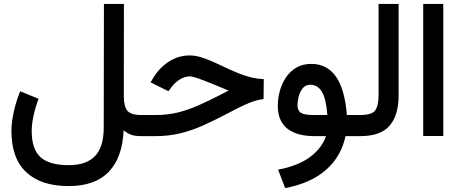

<svg xmlns="http://www.w3.org/2000/svg" viewBox="-20 -692 2336 976"><path d="M176.3 -189.9Q160.2 -148.9 150.6 -104.7Q141.1 -60.5 141.1 -27.3Q141.1 66.4 185.8 106.9Q230.5 147.5 329.6 147.5Q418.9 147.5 463.1 101.3Q507.3 55.2 507.3 -43L508.3 -671.9H609.9L609.4 -201.7Q609.4 -151.9 627.2 -129.6Q645 -107.4 697.3 -107.4H712.4V0H698.2Q664.6 0 645.3 -7.6Q626 -15.1 608.4 -29.8Q602.5 108.4 533 181.2Q463.4 253.9 329.1 253.9Q188.5 253.9 113.3 183.3Q38.1 112.8 38.1 -26.9Q38.1 -70.3 50 -124Q62 -177.7 82.5 -228Z M692.9 0V-107.4H772.5Q832 -107.4 883.5 -120.1Q935.1 -132.8 988.3 -156.2Q1041.5 -179.7 1106 -212.9L1142.6 -231.9Q1132.8 -234.9 1119.4 -241Q1106 -247.1 1071.8 -260.7Q1022 -281.2 990.2 -292.5Q958.5 -303.7 944.3 -303.7Q919.4 -303.7 895.3 -288.8Q871.1 -273.9 854 -252L835.9 -228.5L745.6 -273.4L758.3 -294.9Q789.6 -347.2 838.1 -378.7Q886.7 -410.2 944.8 -410.2Q977.5 -410.2 1015.6 -396.7Q1053.7 -383.3 1097.2 -362.3Q1150.4 -336.4 1188.5 -321Q1226.6 -305.7 1257.6 -298.3Q1288.6 -291 1320.8 -289.6L1319.8 -188.5Q1295.4 -185.5 1271.5 -178Q1247.6 -170.4 1214.1 -154.5Q1180.7 -138.7 1127.4 -110.4Q1067.9 -79.1 1011.7 -54Q955.6 -28.8 896.7 -14.4Q837.9 0 771 0Z M1562.5 -367.2Q1723.1 -367.2 1743.2 -107.4H1791.5V0H1736.3Q1714.8 103 1637.7 171.1Q1560.5 239.3 1429.7 264.2L1393.6 170.4Q1494.6 151.4 1555.2 106.7Q1615.7 62 1637.2 0H1579.6Q1488.3 0 1440.2 -38.6Q1392.1 -77.1 1392.1 -154.3Q1392.1 -191.4 1402.3 -229Q1412.6 -266.6 1433.3 -297.9Q1454.1 -329.1 1486.3 -348.1Q1518.6 -367.2 1562.5 -367.2ZM1644 -107.4Q1637.7 -190.9 1616 -226.1Q1594.2 -261.2 1558.1 -261.2Q1533.2 -261.2 1518.8 -243.4Q1504.4 -225.6 1498.3 -201.2Q1492.2 -176.8 1492.2 -156.7Q1492.2 -130.4 1509 -118.9Q1525.9 -107.4 1574.7 -107.4Z M1772 0V-107.4H1811.5Q1871.1 -107.4 1887.7 -131.3Q1904.3 -155.3 1904.3 -206.5V-671.9H2006.3V-207Q2006.3 -106.9 1960.9 -53.5Q1915.5 0 1811 0Z M2131.3 -671.9H2233.4V-0.5H2131.3Z"/></svg>

Font: Vazir Medium FD
Style: Medium-FD
Weight: 500
Designer: Saber Rastikerdar
Foundry: Saber Rastikerdar
Version: Version 30.0.0